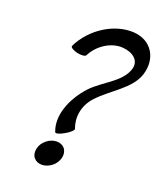

<svg xmlns="http://www.w3.org/2000/svg" viewBox="-158 -753 911 1080"><g transform="rotate(20 297.5 -213.0)"><path d="M248 -439C282 -507 357 -554 425 -549C487 -545 535 -509 516 -452C488 -367 383 -328 319 -260C238 -172 196 -59 231 28C234 36 259 29 286 13C313 -2 332 -21 329 -28C306 -87 315 -162 369 -220C442 -299 555 -352 586 -448C619 -554 561 -644 456 -651C339 -659 210 -578 154 -461C150 -452 167 -441 193 -434C219 -428 244 -430 248 -439ZM316 150C321 130 317 110 307 96C296 82 278 74 258 74C238 74 216 82 199 96C181 110 168 130 164 150C159 170 162 190 173 204C184 218 201 226 222 226C242 226 263 218 281 204C299 190 311 170 316 150Z"/></g></svg>

Font: Nupuram Medium Oblique
Style: Regular
Weight: 500
Designer: Santhosh Thottingal (santhosh.thottingal@gmail.com)
Foundry: SMC
Version: Version 1.000